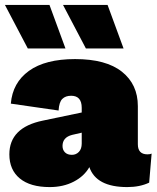

<svg xmlns="http://www.w3.org/2000/svg" viewBox="-22 -750 636 780"><path d="M244 -553H91L-2 -730H179ZM480 -553H327L234 -730H415ZM577 -123Q588 -123 594 -126L584 -8Q546 10 495 10Q369 10 341 -71Q320 -34 277.5 -12Q235 10 180 10Q101 10 58.5 -25Q16 -60 16 -123Q16 -232 152 -260L310 -293V-312Q310 -361 267 -361Q244 -361 231 -348Q218 -335 216 -301L22 -329Q29 -414 95.5 -462Q162 -510 283 -510Q409 -510 473.5 -458.5Q538 -407 538 -319V-164Q538 -123 577 -123ZM270 -121Q287 -121 298.5 -133Q310 -145 310 -167V-211L271 -202Q232 -192 232 -157Q232 -141 242 -131Q252 -121 270 -121Z"/></svg>

Font: Elaine Sans Black
Style: Regular
Weight: 900
Designer: Wei Huang
Foundry: Wei Huang
Version: Version 2.001;December 24, 2019;FontCreator 12.0.0.2547 64-b